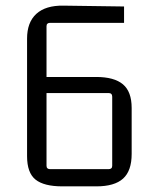

<svg xmlns="http://www.w3.org/2000/svg" viewBox="-20 -658 533 681"><path d="M322 3H201Q136 3 106 -21Q76 -45 76 -104V-521Q76 -579 109 -609Q142 -639 205 -638L420 -635V-577H158Q145 -577 145 -565V-385H321Q385 -385 416 -359Q447 -333 447 -275V-112Q447 -52 416.5 -24.5Q386 3 322 3ZM158 -58H365Q378 -58 378 -70V-315Q378 -328 365 -328H145V-70Q145 -58 158 -58Z"/></svg>

Font: Gemunu Libre Light
Style: Regular
Weight: 300
Designer: Puspanada Ekanayake, Sola Matas, Pathum Egodawatta, Kosala Senevirathne
Foundry: mooniak
Version: Version 1.100